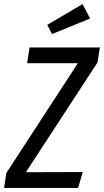

<svg xmlns="http://www.w3.org/2000/svg" viewBox="-35 -922 510 942"><path d="M-4 -73 347 -612H98L110 -689H455L443 -615L92 -77L371 -78L348 0H-15ZM407 -831 220 -755 197 -800 370 -902Z"/></svg>

Font: Fira Sans Compressed
Style: Italic
Weight: 400
Width: 1
Italic angle: -8°
Designer: bBox Type GmbH & Carrois Corporate GbR & Edenspiekermann AG
Foundry: bBox Type GmbH & Carrois Corporate GbR & Edenspiekermann AG
Version: Version 4.301